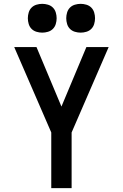

<svg xmlns="http://www.w3.org/2000/svg" viewBox="-20 -980 640 1000"><path d="M247 0V-290L54 -735H170L300 -425L430 -735H546L353 -290V0ZM400 -810Q385 -810 370 -814.5Q355 -819 344.5 -829.5Q334 -840 329.5 -855Q325 -870 325 -885Q325 -900 329.5 -915Q334 -930 344.5 -940.5Q355 -951 370 -955.5Q385 -960 400 -960Q415 -960 430 -955.5Q445 -951 455.5 -940.5Q466 -930 470.5 -915Q475 -900 475 -885Q475 -870 470.5 -855Q466 -840 455.5 -829.5Q445 -819 430 -814.5Q415 -810 400 -810ZM200 -810Q185 -810 170 -814.5Q155 -819 144.5 -829.5Q134 -840 129.5 -855Q125 -870 125 -885Q125 -900 129.5 -915Q134 -930 144.5 -940.5Q155 -951 170 -955.5Q185 -960 200 -960Q215 -960 230 -955.5Q245 -951 255.5 -940.5Q266 -930 270.5 -915Q275 -900 275 -885Q275 -870 270.5 -855Q266 -840 255.5 -829.5Q245 -819 230 -814.5Q215 -810 200 -810Z"/></svg>

Font: Iosevka Custom SmBdEx
Style: Regular
Weight: 600
Width: 7
Monospace: yes
Designer: Belleve Invis
Foundry: Belleve Invis
Version: Version 11.2.4; ttfautohint (v1.8.4)